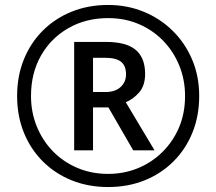

<svg xmlns="http://www.w3.org/2000/svg" viewBox="-20 -744 872 774"><path d="M416 10Q336 10 269 -17Q202 -44 152.5 -93.5Q103 -143 76 -210Q49 -277 49 -357Q49 -437 76 -504Q103 -571 152.5 -620.5Q202 -670 269 -697Q336 -724 416 -724Q492 -724 558.5 -697Q625 -670 675.5 -620.5Q726 -571 754.5 -504Q783 -437 783 -357Q783 -277 756 -210Q729 -143 679.5 -93.5Q630 -44 563 -17Q496 10 416 10ZM416 -43Q480 -43 536 -66Q592 -89 635 -131.5Q678 -174 702 -231Q726 -288 726 -357Q726 -422 703 -479Q680 -536 638.5 -579Q597 -622 540.5 -646.5Q484 -671 416 -671Q326 -671 255.5 -630.5Q185 -590 145 -519.5Q105 -449 105 -357Q105 -292 128 -235Q151 -178 192.5 -135Q234 -92 291 -67.5Q348 -43 416 -43ZM279 -138V-575H407Q489 -575 527 -543Q565 -511 565 -446Q565 -399 541 -371.5Q517 -344 487 -332L603 -138H517L417 -311H355V-138ZM405 -373Q444 -373 466 -393Q488 -413 488 -444Q488 -479 468 -495Q448 -511 404 -511H355V-373Z"/></svg>

Font: Noto Sans Chakma
Style: Regular
Weight: 400
Designer: Zachary Quinn Scheuren - Monotype Design Team
Foundry: Monotype Imaging Inc.
Version: Version 2.003; ttfautohint (v1.8.4.7-5d5b)